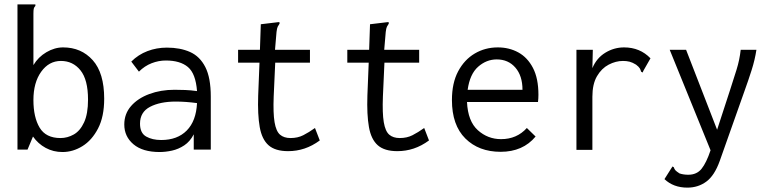

<svg xmlns="http://www.w3.org/2000/svg" viewBox="-20 -685 3540 879"><path d="M266 11Q224 11 189 -8Q154 -27 131 -60L106 0H60V-665H142V-658Q136 -652 134.5 -645Q133 -638 133 -621V-387Q155 -424 192.5 -446Q230 -468 269 -468Q352 -468 404.5 -409.5Q457 -351 457 -233Q457 -151 429 -97Q401 -43 357.5 -16Q314 11 266 11ZM257 -53Q289 -53 318 -69.5Q347 -86 365 -125Q383 -164 383 -229Q383 -320 348.5 -363Q314 -406 259 -406Q204 -406 168.5 -356.5Q133 -307 133 -227Q133 -148 161.5 -100.5Q190 -53 257 -53Z M711 11Q633 11 591 -24.5Q549 -60 549 -115Q549 -164 580 -199.5Q611 -235 663.5 -254.5Q716 -274 779 -274Q802 -274 827.5 -273Q853 -272 882 -268Q876 -348 840.5 -378Q805 -408 739 -408Q706 -408 674 -395.5Q642 -383 616 -357L581 -403Q613 -435 655 -451Q697 -467 744 -467Q805 -467 850 -447Q895 -427 920 -378Q945 -329 945 -243V0H867V-70Q850 -37 823.5 -19.5Q797 -2 767.5 4.5Q738 11 711 11ZM621 -119Q621 -76 649 -60Q677 -44 718 -44Q792 -44 835 -87.5Q878 -131 882 -213Q830 -220 785 -220Q713 -220 667 -196Q621 -172 621 -119Z M1299 7Q1240 7 1209.5 -20Q1179 -47 1169 -103.5Q1159 -160 1162 -248L1168 -398H1070V-457H1170L1174 -574L1249 -583L1259 -584L1260 -577Q1255 -570 1251.5 -563Q1248 -556 1246 -539L1239 -457H1399V-398H1240L1233 -243Q1230 -167 1237 -125.5Q1244 -84 1262 -68.5Q1280 -53 1310 -53Q1343 -53 1368.5 -66Q1394 -79 1422 -99L1444 -42Q1410 -17 1374 -5Q1338 7 1299 7Z M1799 7Q1740 7 1709.5 -20Q1679 -47 1669 -103.5Q1659 -160 1662 -248L1668 -398H1570V-457H1670L1674 -574L1749 -583L1759 -584L1760 -577Q1755 -570 1751.5 -563Q1748 -556 1746 -539L1739 -457H1899V-398H1740L1733 -243Q1730 -167 1737 -125.5Q1744 -84 1762 -68.5Q1780 -53 1810 -53Q1843 -53 1868.5 -66Q1894 -79 1922 -99L1944 -42Q1910 -17 1874 -5Q1838 7 1799 7Z M2272 10Q2172 10 2110.5 -51Q2049 -112 2049 -227Q2049 -305 2077.5 -358.5Q2106 -412 2153.5 -440Q2201 -468 2259 -468Q2311 -468 2353 -445Q2395 -422 2420 -374Q2445 -326 2445 -251Q2445 -243 2444.5 -234.5Q2444 -226 2443 -218H2118Q2122 -130 2167.5 -89Q2213 -48 2274 -48Q2346 -48 2392 -99L2432 -60Q2374 10 2272 10ZM2121 -274H2372Q2372 -338 2339.5 -375.5Q2307 -413 2254 -413Q2207 -413 2169 -379.5Q2131 -346 2121 -274Z M2619 -457H2694L2692 -373Q2711 -419 2751 -443.5Q2791 -468 2837 -468Q2910 -468 2958 -418L2926 -362L2922 -353L2915 -357Q2913 -365 2909 -372Q2905 -379 2892 -389Q2876 -399 2862.5 -402.5Q2849 -406 2832 -406Q2799 -406 2766.5 -389Q2734 -372 2713 -336Q2692 -300 2692 -242V1H2619Z M3127 174Q3063 174 3022 135L3053 86L3059 77L3065 81Q3067 89 3072 94.5Q3077 100 3091 109Q3109 115 3131 115Q3170 115 3192 87.5Q3214 60 3233 3L3046 -457H3121L3263 -91L3323 -275Q3338 -321 3352 -366Q3366 -411 3371 -457H3443Q3436 -411 3421 -364Q3406 -317 3389 -270L3275 52Q3251 119 3213.5 146.5Q3176 174 3127 174Z"/></svg>

Font: Ligconsolata
Style: Regular
Weight: 400
Monospace: yes
Designer: Raph Levien, Cyreal, Brenton Simpson
Foundry: Raph Levien, Cyreal, Google
Version: Version 3.001; ttfautohint (v1.8.2.53-6de2)